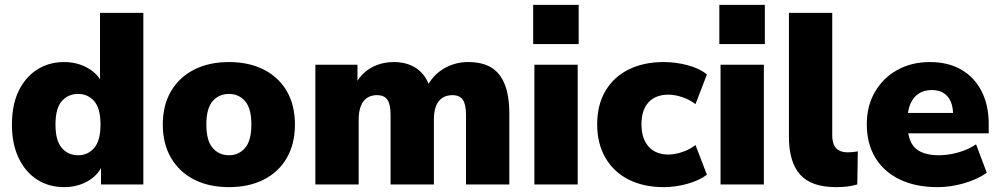

<svg xmlns="http://www.w3.org/2000/svg" viewBox="-20 -758 4108 789"><path d="M244 11Q181 11 132.5 -20Q84 -51 56.5 -109Q29 -167 29 -246Q29 -327 56.5 -384Q84 -441 132.5 -472Q181 -503 244 -503Q299 -503 343 -477Q387 -451 402 -410H391V-705H569V0H395V-89H404Q390 -44 345.5 -16.5Q301 11 244 11ZM301 -120Q341 -120 367 -150Q393 -180 393 -246Q393 -313 367 -342.5Q341 -372 301 -372Q260 -372 234 -342.5Q208 -313 208 -246Q208 -180 234 -150Q260 -120 301 -120Z M921 11Q839 11 778 -20Q717 -51 683 -109Q649 -167 649 -246Q649 -326 683 -383.5Q717 -441 778 -472Q839 -503 921 -503Q1003 -503 1064 -472Q1125 -441 1158.5 -383.5Q1192 -326 1192 -246Q1192 -167 1158.5 -109Q1125 -51 1064 -20Q1003 11 921 11ZM921 -120Q961 -120 987 -150Q1013 -180 1013 -246Q1013 -313 987 -342.5Q961 -372 921 -372Q880 -372 854 -342.5Q828 -313 828 -246Q828 -180 854 -150Q880 -120 921 -120Z M1276 0V-492H1449V-406H1438Q1452 -436 1475 -457.5Q1498 -479 1529.5 -491Q1561 -503 1599 -503Q1653 -503 1691.5 -477Q1730 -451 1747 -398H1733Q1756 -447 1802 -475Q1848 -503 1904 -503Q1962 -503 1999 -480.5Q2036 -458 2054.5 -410.5Q2073 -363 2073 -291V0H1895V-286Q1895 -329 1882 -348Q1869 -367 1839 -367Q1815 -367 1797.5 -355.5Q1780 -344 1771.5 -321.5Q1763 -299 1763 -267V0H1585V-286Q1585 -329 1572 -348Q1559 -367 1529 -367Q1505 -367 1488 -355.5Q1471 -344 1462.5 -321.5Q1454 -299 1454 -267V0Z M2171 -577V-738H2358V-577ZM2176 0V-492H2354V0Z M2708 11Q2625 11 2563.5 -20Q2502 -51 2468 -109.5Q2434 -168 2434 -247Q2434 -327 2468 -384.5Q2502 -442 2563.5 -472.5Q2625 -503 2708 -503Q2757 -503 2806 -490Q2855 -477 2885 -452L2838 -330Q2815 -348 2784.5 -358.5Q2754 -369 2727 -369Q2674 -369 2645 -337.5Q2616 -306 2616 -247Q2616 -189 2645 -156Q2674 -123 2727 -123Q2754 -123 2784.5 -133.5Q2815 -144 2838 -162L2885 -40Q2855 -17 2806 -3Q2757 11 2708 11Z M2936 -577V-738H3123V-577ZM2941 0V-492H3119V0Z M3416 11Q3314 11 3268 -40.5Q3222 -92 3222 -196V-705H3400V-202Q3400 -180 3406.5 -164Q3413 -148 3427.5 -140Q3442 -132 3464 -132Q3474 -132 3484.5 -133Q3495 -134 3505 -136L3503 0Q3483 6 3461.5 8.5Q3440 11 3416 11Z M3833 11Q3743 11 3677.5 -20.5Q3612 -52 3577 -110Q3542 -168 3542 -247Q3542 -323 3575.5 -380.5Q3609 -438 3667.5 -470.5Q3726 -503 3801 -503Q3876 -503 3930 -472Q3984 -441 4013.5 -383.5Q4043 -326 4043 -249V-210H3691V-294H3913L3897 -281Q3897 -335 3874 -361.5Q3851 -388 3809 -388Q3778 -388 3755.5 -373.5Q3733 -359 3721 -331Q3709 -303 3709 -261V-252Q3709 -205 3722.5 -176Q3736 -147 3765 -133.5Q3794 -120 3838 -120Q3876 -120 3917.5 -131.5Q3959 -143 3991 -165L4035 -48Q3997 -21 3942 -5Q3887 11 3833 11Z"/></svg>

Font: Nunito Sans 12pt ExtraLight Black
Style: Regular
Weight: 900
Version: Version 3.101;gftools[0.9.27]